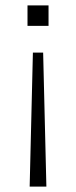

<svg xmlns="http://www.w3.org/2000/svg" viewBox="-20 -512 282 712"><path d="M90 180 102 -317H140L152 180ZM82 -416V-492H160V-416Z"/></svg>

Font: Nunito Sans 7pt ExtraLight
Style: Regular
Weight: 250
Designer: Vernon Adams
Foundry: Vernon Adams
Version: Version 3.101;gftools[0.9.27]